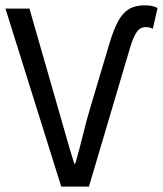

<svg xmlns="http://www.w3.org/2000/svg" viewBox="-20 -688 601 708"><path d="M205.8 0 0.1 -656.3H88.6L190.5 -301.5Q207.6 -243.1 221.6 -193Q235.6 -142.8 253.7 -84.8H257.7Q274.4 -142.8 286.5 -193Q298.6 -243.1 316.1 -301.5L384 -529Q398.6 -577.9 415 -608.7Q431.3 -639.4 454.6 -653.9Q477.9 -668.3 512.6 -668.3Q528.1 -668.3 538.8 -666.3Q549.4 -664.2 561 -658.8L543.6 -582Q538.9 -584.6 532.6 -586.3Q526.3 -588 518 -588Q496.6 -588 484.1 -569.7Q471.6 -551.4 460.2 -514L308 0Z"/></svg>

Font: Source Sans 3
Style: Regular
Weight: 200
Designer: Paul D. Hunt
Foundry: Adobe
Version: Version 3.046;hotconv 1.0.118;makeotfexe 2.5.65603